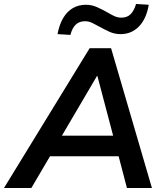

<svg xmlns="http://www.w3.org/2000/svg" viewBox="-55 -948 829 968"><path d="M-35 0 397 -705H505L711 0H585L535 -191L576 -160H161L214 -189L103 0ZM434 -565 243 -240 222 -264H550L522 -239L436 -565ZM300 -772 235 -776Q244 -824 263.5 -857Q283 -890 312 -907Q341 -924 378 -924Q407 -924 433 -912.5Q459 -901 482 -888Q502 -876 520 -867.5Q538 -859 557 -859Q586 -859 603.5 -876.5Q621 -894 631 -928L695 -924Q683 -853 645.5 -814.5Q608 -776 553 -776Q523 -776 497.5 -787.5Q472 -799 449 -812Q429 -823 411 -832Q393 -841 374 -841Q345 -841 327 -824Q309 -807 300 -772Z"/></svg>

Font: Nunito Sans 11pt
Style: Bold Italic
Weight: 700
Italic angle: -9°
Version: Version 3.101;gftools[0.9.27]